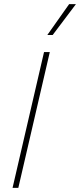

<svg xmlns="http://www.w3.org/2000/svg" viewBox="-20 -913 389 933"><path d="M316 -893H349L236 -743H210ZM222 -660 69 0H41L194 -660Z"/></svg>

Font: Elaine Sans ExtraLight
Style: Italic
Weight: 275
Italic angle: -13°
Designer: Wei Huang
Foundry: Wei Huang
Version: Version 2.001;December 24, 2019;FontCreator 12.0.0.2547 64-b